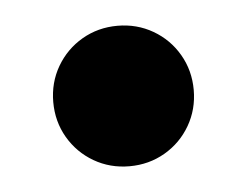

<svg xmlns="http://www.w3.org/2000/svg" viewBox="-29 -209 322 250"><g transform="rotate(-5 132.0 -84.0)"><path d="M40 -84Q40 -109.4 52.2 -130.4Q64.5 -151.4 85.4 -163.6Q106.4 -175.8 131.8 -175.8Q157.2 -175.8 178.2 -163.6Q199.2 -151.4 211.4 -130.4Q223.6 -109.4 223.6 -84Q223.6 -58.6 211.4 -37.6Q199.2 -16.6 178.2 -4.4Q157.2 7.8 131.8 7.8Q106.4 7.8 85.4 -4.4Q64.5 -16.6 52.2 -37.6Q40 -58.6 40 -84Z"/></g></svg>

Font: Reddit Sans Fudge ExtraBold
Style: Regular
Weight: 800
Designer: Stephen Hutchings
Foundry: Reddit
Version: Version 1.011